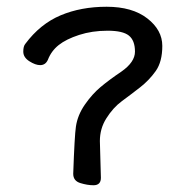

<svg xmlns="http://www.w3.org/2000/svg" viewBox="-20 -524 551 569"><path d="M257 25Q239 25 218 18.5Q197 12 197 -9Q201 -123 205 -149Q210 -183 231.5 -214Q253 -245 278 -266Q303 -287 340 -312Q380 -340 380 -371Q380 -404 362 -418.5Q344 -433 299 -433Q253 -433 214.5 -420.5Q176 -408 154 -390.5Q132 -373 122 -347Q115 -331 99 -331Q85 -331 67 -342.5Q49 -354 49 -371Q49 -387 55 -394Q99 -453 159.5 -478.5Q220 -504 296 -504Q372 -504 416.5 -469.5Q461 -435 461 -388Q461 -341 441.5 -313.5Q422 -286 395 -265Q368 -244 341.5 -224.5Q315 -205 295 -173Q276 -143 276 -106L279 3Q279 25 257 25Z"/></svg>

Font: LXGW WenKai Medium
Style: Regular
Weight: 500
Designer: LXGW / Fontworks Inc.
Foundry: LXGW / Fontworks Inc.
Version: Version 1.501; October 10, 2024